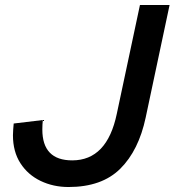

<svg xmlns="http://www.w3.org/2000/svg" viewBox="-20 -735 701 771"><path d="M35 -239 152 -253Q151 -245 150.5 -234.5Q150 -224 150 -215Q150 -91 270 -91Q410 -91 449 -278L542 -715H661L565 -263Q537 -131 463 -57.5Q389 16 255 16Q194 16 143 -8.5Q92 -33 62 -79.5Q32 -126 32 -192Q32 -204 33 -215Q34 -226 35 -239Z"/></svg>

Font: Wix Madefor Text SemiBold
Style: Italic
Weight: 600
Italic angle: -12°
Designer: Dalton Maag Ltd
Foundry: Dalton Maag Ltd
Version: Version 3.100